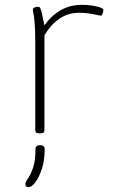

<svg xmlns="http://www.w3.org/2000/svg" viewBox="-20 -550 478 795"><path d="M142 2Q126 2 126 -10V-373Q126 -427 123.5 -454.5Q121 -482 118.5 -494Q116 -506 116 -511Q116 -516 123 -519Q130 -522 137 -522Q143 -522 146 -517.5Q149 -513 153 -497Q157 -481 164 -445Q191 -484 230 -507Q269 -530 319 -530Q351 -530 379.5 -523.5Q408 -517 408 -509Q408 -504 405 -494.5Q402 -485 397 -485Q394 -485 367.5 -491Q341 -497 306 -497Q262 -497 226 -472.5Q190 -448 164 -404V-10Q164 2 148 2ZM98 225Q85 225 85 212Q85 204 95.5 189.5Q106 175 116.5 146Q127 117 127 67Q127 51 146 51Q165 51 165 67Q165 113 153.5 148.5Q142 184 126.5 204.5Q111 225 98 225Z"/></svg>

Font: Asap Expanded Thin
Style: Regular
Weight: 100
Width: 7
Designer: Pablo Cosgaya
Foundry: Omnibus-Type
Version: Version 3.001; ttfautohint (v1.8.4.7-5d5b)